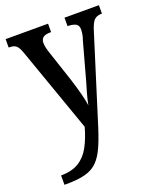

<svg xmlns="http://www.w3.org/2000/svg" viewBox="-143 -622 776 944"><g transform="rotate(-20 245.0 -150.0)"><path d="M29 187Q86 187 122.5 164.5Q159 142 181.5 100.5Q204 59 220 2L64 -440Q53 -472 41 -482Q29 -492 6 -492H2V-536H224V-492H221Q193 -492 181.5 -482.5Q170 -473 170 -455Q170 -444 173 -430Q176 -416 182 -399L237 -233Q266 -141 273 -91Q278 -118 286 -146.5Q294 -175 303 -205L357 -401Q362 -414 364.5 -428Q367 -442 367 -454Q367 -475 353.5 -483Q340 -491 313 -492H310V-536H490V-492H488Q463 -492 449 -478.5Q435 -465 421 -418L291 -3Q269 70 249 116.5Q229 163 203.5 189Q178 215 139 225.5Q100 236 40 236H29Z"/></g></svg>

Font: Noto Serif Tamil Condensed Medium
Style: Regular
Weight: 500
Width: 3
Designer: Indian Type Foundry, Tom Grace, and the Monotype Design Team
Foundry: Monotype Imaging Inc.
Version: Version 2.004; ttfautohint (v1.8.4.7-5d5b)